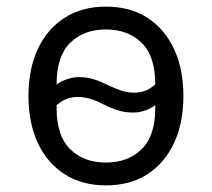

<svg xmlns="http://www.w3.org/2000/svg" viewBox="-20 -548 640 580"><path d="M300 12Q228 12 175.5 -21.5Q123 -55 94.5 -115.5Q66 -176 66 -258Q66 -340 94.5 -400.5Q123 -461 175.5 -494.5Q228 -528 300 -528Q373 -528 425 -494.5Q477 -461 505.5 -400.5Q534 -340 534 -258Q534 -176 505.5 -115.5Q477 -55 425 -21.5Q373 12 300 12ZM300 -57Q367 -57 408 -97.5Q449 -138 449 -221V-231Q440 -222 420.5 -215Q401 -208 383 -208Q358 -208 337 -214.5Q316 -221 292 -233Q271 -244 252.5 -249.5Q234 -255 215 -255Q197 -255 182 -249.5Q167 -244 151 -230V-221Q151 -138 192 -97.5Q233 -57 300 -57ZM385 -268Q403 -268 418 -273.5Q433 -279 449 -293V-294Q449 -378 408 -418.5Q367 -459 300 -459Q233 -459 192 -418.5Q151 -378 151 -293V-292Q160 -301 180.5 -308Q201 -315 217 -315Q243 -315 263.5 -308.5Q284 -302 308 -290Q329 -280 347.5 -274Q366 -268 385 -268Z"/></svg>

Font: Lilex
Style: Regular
Weight: 400
Monospace: yes
Designer: Mike Abbink, Paul van der Laan, Pieter van Rosmalen, Mikhael Khrustik
Foundry: Mikhael Khrustik
Version: Version 2.510